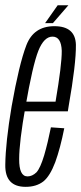

<svg xmlns="http://www.w3.org/2000/svg" viewBox="-20 -703 307 726"><path d="M77 3.5 84 -36Q52 -36 52.5 -101.5Q52.5 -166 76.5 -301Q103.5 -456.5 125 -511Q146.5 -564.5 178.5 -564.5Q211.5 -564.5 213.5 -511Q214 -459 190 -318.5H72.5L66.5 -282H236.5Q238.5 -292 239.5 -301Q268 -463 267 -534Q265 -604 185.5 -604Q107 -604 79.5 -531.5Q52 -459.5 24 -301Q1 -164.5 0 -80Q-1.5 3.5 77 3.5ZM84 -36 77 3.5Q117.5 3.5 144 -17Q169 -37 189 -90Q208 -142.5 223 -218L172.5 -221.5Q161 -164 147 -115.5Q132.5 -67.5 118 -51.5Q102 -36 84 -36ZM150.5 -615.5H180L238.5 -683H198Z"/></svg>

Font: Anybody ExtraCondensed Light
Style: Italic
Weight: 300
Width: 2
Italic angle: -10°
Version: Version 1.113;gftools[0.9.25]